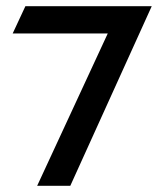

<svg xmlns="http://www.w3.org/2000/svg" viewBox="-20 -600 518 620"><path d="M21 -492H328L100 0H207L470 -580H62Z"/></svg>

Font: Charger
Style: ExBd
Weight: 400
Designer: Jasper
Foundry: Cannot Into Space Fonts
Version: Version 0.99